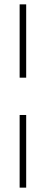

<svg xmlns="http://www.w3.org/2000/svg" viewBox="-20 -720 210 880"><path d="M70 -364H100V-700H70ZM70 140H100V-193H70Z"/></svg>

Font: Space Cowgirl
Style: Regular
Weight: 400
Designer: Valery Marier
Foundry: Valery Marier
Version: Version 1.000;hotconv 1.0.109;makeotfexe 2.5.65596